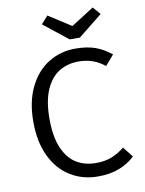

<svg xmlns="http://www.w3.org/2000/svg" viewBox="-100 -997 815 1078"><g transform="rotate(-10 307.5 -458.5)"><path d="M571.8 -648.7 522.1 -590.8Q459.5 -643.1 373.8 -643.1Q312.3 -643.1 263.8 -614.4Q215.4 -585.6 186.4 -521Q157.4 -456.4 157.4 -353.3Q157.4 -252.3 185.1 -187.7Q212.8 -123.1 260.8 -93.8Q308.7 -64.6 371.8 -64.6Q425.6 -64.6 464.1 -80.5Q502.6 -96.4 535.9 -123.6L582.1 -65.1Q546.2 -30.3 493.8 -9.2Q441.5 11.8 370.8 11.8Q283.6 11.8 214.1 -30.8Q144.6 -73.3 104.9 -155.6Q65.1 -237.9 65.1 -353.3Q65.1 -468.2 105.6 -550.5Q146.2 -632.8 214.9 -675.1Q283.6 -717.4 367.2 -717.4Q433.8 -717.4 480.8 -700.8Q527.7 -684.1 571.8 -648.7ZM374.9 -845.1 504.6 -927.7 542.6 -884.1 404.6 -773.8H346.7L207.7 -884.1L246.2 -927.7Z"/></g></svg>

Font: Fira Code
Style: Regular
Weight: 400
Designer: Carrois Corporate, Edenspiekermann AG, Nikita Prokopov
Foundry: Carrois Corporate, Edenspiekermann AG, Nikita Prokopov
Version: Version 5.002